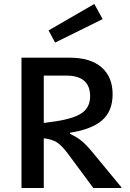

<svg xmlns="http://www.w3.org/2000/svg" viewBox="-20 -945 654 965"><path d="M443 -182 590 -4V0H449L327 -165Q292 -213 267 -229Q242 -245 200 -250V0H88V-655H331Q434 -655 490 -607Q546 -559 546 -471Q546 -387 494 -341Q442 -295 332 -278V-272Q367 -256 390.5 -236.5Q414 -217 443 -182ZM433 -461Q433 -513 403 -539Q373 -565 313 -565H200V-327L236 -332Q341 -345 387 -374Q433 -403 433 -461ZM257 -731 224 -792 454 -925 496 -849Z"/></svg>

Font: Intel One Mono Medium
Style: Regular
Weight: 500
Monospace: yes
Designer: Fred Shallcrass
Foundry: Frere-Jones Type LLC
Version: Version 1.400;hotconv 1.1.0;makeotfexe 2.6.0;FJTRelease1.4